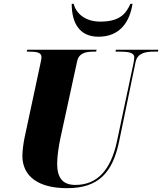

<svg xmlns="http://www.w3.org/2000/svg" viewBox="-20 -974 848 1004"><path d="M495 -782C606 -782 658 -858 673 -954H662C640 -906 610 -861 505 -861C420 -861 377 -908 365 -954H355C355 -850 398 -782 495 -782ZM331 10C495 10 569 -71 603 -235L689 -650C699 -697 742 -704 785 -704H806L808 -714H586L584 -704H604C649 -704 682 -700 682 -674C682 -669 681 -655 678 -643L592 -237C559 -80 485 -7 374 -7C307 -7 278 -45 279 -121C279 -159 288 -215 296 -252L383 -652C392 -697 429 -704 470 -704H483L485 -714H122L120 -704H132C171 -704 197 -700 197 -675C197 -665 192 -646 187 -621L108 -252C103 -229 97 -183 97 -160C97 -52 180 10 331 10Z"/></svg>

Font: Noto Serif Display SemiCondensed Black
Style: Italic
Weight: 900
Width: 4
Italic angle: -12°
Designer: Monotype Design Team
Foundry: Monotype Imaging Inc.
Version: Version 2.009